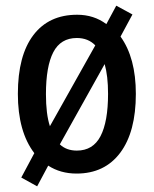

<svg xmlns="http://www.w3.org/2000/svg" viewBox="-20 -602 543 677"><path d="M459 -271Q459 -137 404 -63.5Q349 10 250 10Q193 10 150 -18L111 55L55 24L101 -62Q43 -138 43 -271Q43 -406 97.5 -478Q152 -550 252 -550Q311 -550 355 -517L390 -582L447 -551L405 -473Q459 -398 459 -271ZM142 -270Q142 -199 156 -157L316 -442Q291 -468 251 -468Q194 -468 168 -418Q142 -368 142 -270ZM361 -271Q361 -303 358 -329Q355 -355 349 -376L191 -93Q214 -71 251 -71Q308 -71 334.5 -122Q361 -173 361 -271Z"/></svg>

Font: Noto Sans Arabic UI Cn Md
Style: Regular
Weight: 500
Width: 3
Designer: Monotype Design Team, Nadine Chahine and Nizar Qandah
Foundry: Monotype Imaging Inc.
Version: Version 2.010; ttfautohint (v1.8.4.7-5d5b)